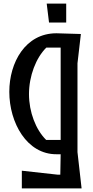

<svg xmlns="http://www.w3.org/2000/svg" viewBox="-20 -860 518 1073"><path d="M350 -840H241L254 -734H350ZM413 -10V-506L432 -670L296 -674H295C122 -674 32 -511 32 -347C32 -174 130 3 296 2H319L317 116H301L102 94V193H436ZM238 -78C180 -135 142 -234 142 -334C142 -435 181 -537 239 -594H319V-78Z"/></svg>

Font: BackOut Medium
Style: Regular
Weight: 500
Designer: Frank Adebiaye
Foundry: Velvetyne Type Foundry
Version: Version 2.000;hotconv 1.0.109;makeotfexe 2.5.65596